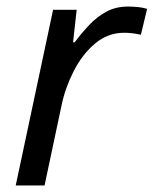

<svg xmlns="http://www.w3.org/2000/svg" viewBox="-20 -566 469 586"><path d="M28 0 142 -536H214L203 -437H208Q229 -465 252 -489.5Q275 -514 304 -530Q333 -546 371 -546Q385 -546 400.5 -544.5Q416 -543 429 -539L410 -460Q383 -466 359 -466Q309 -466 270 -433Q231 -400 205 -349Q179 -298 168 -245L116 0Z"/></svg>

Font: Manna Sans
Style: Italic
Weight: 400
Italic angle: -12°
Designer: Monotype Design Team
Foundry: Monotype Imaging Inc.
Version: Version 2.001.1; ttfautohint (v1.8.2)